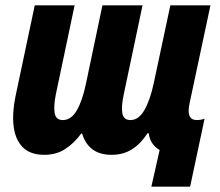

<svg xmlns="http://www.w3.org/2000/svg" viewBox="-20 -569 824 718"><path d="M546 129 577 -8Q561 -17 550 -32.5Q539 -48 536 -71H532Q505 -30 472.5 -10Q440 10 397 10Q311 10 287 -70H284Q257 -33 223.5 -11.5Q190 10 146 10Q93 10 65 -18.5Q37 -47 31 -96.5Q25 -146 38 -209L110 -549H259L189 -217Q180 -172 184.5 -146Q189 -120 215 -120Q246 -120 267 -156Q288 -192 301 -254L363 -549H513L443 -217Q433 -171 437.5 -145.5Q442 -120 468 -120Q498 -120 519.5 -156.5Q541 -193 555 -258L617 -549H767L689 -183Q675 -120 716 -120Q730 -120 745 -125L691 129Z"/></svg>

Font: Noto Sans Condensed ExtraBold
Style: Italic
Weight: 800
Width: 3
Italic angle: -12°
Designer: Monotype Design Team
Foundry: Monotype Imaging Inc.
Version: Version 2.013; ttfautohint (v1.8.4.7-5d5b)